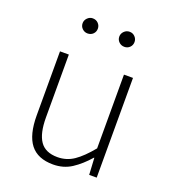

<svg xmlns="http://www.w3.org/2000/svg" viewBox="-137 -844 857 959"><g transform="rotate(20 291.5 -364.0)"><path d="M254 13Q172 13 133 -37Q94 -87 94 -190V-530H141V-196Q141 -111 169.5 -70Q198 -29 262 -29Q310 -29 349 -55.5Q388 -82 434 -138V-530H482V0H442L437 -89H435Q395 -43 352 -15Q309 13 254 13ZM192 -661Q176 -661 164 -672.5Q152 -684 152 -701Q152 -717 164 -729Q176 -741 192 -741Q210 -741 221.5 -729Q233 -717 233 -701Q233 -684 221.5 -672.5Q210 -661 192 -661ZM388 -661Q371 -661 359 -672.5Q347 -684 347 -701Q347 -717 359 -729Q371 -741 388 -741Q405 -741 416.5 -729Q428 -717 428 -701Q428 -684 416.5 -672.5Q405 -661 388 -661Z"/></g></svg>

Font: Noto Sans SC ExtraLight
Style: Regular
Weight: 250
Designer: Ryoko NISHIZUKA 西塚涼子 (kana, bopomofo & ideographs); Paul D. Hunt (Latin, Greek & Cyrillic); Sandoll Communications 산돌커뮤니
Foundry: Adobe
Version: Version 2.004-H2;hotconv 1.0.118;makeotfexe 2.5.65603